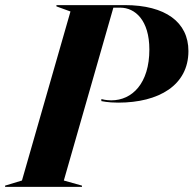

<svg xmlns="http://www.w3.org/2000/svg" viewBox="-75 -732 758 752"><path d="M-55 0H246V-5L175 -25L369 -702H396C454 -702 510 -653 510 -538C510 -406 443 -339 361 -339C341 -339 325 -343 322 -344V-336C325 -336 345 -330 388 -330C547 -330 663 -398 663 -532C663 -645 573 -712 414 -712H146V-707L201 -687L11 -25L-55 -5Z"/></svg>

Font: Nyght Serif Bold Italic
Style: Regular
Weight: 700
Italic angle: -16°
Designer: Maksym Kobuzan
Version: Version 0.410;Glyphs 3.1.2 (3151)